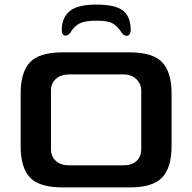

<svg xmlns="http://www.w3.org/2000/svg" viewBox="-20 -816 837 836"><path d="M70 -179V-410Q70 -501 110 -544.5Q150 -588 253 -588H545Q646 -588 686.5 -544.5Q727 -501 727 -410V-179Q727 -87 686.5 -43.5Q646 0 545 0H253Q151 0 110.5 -43Q70 -86 70 -179ZM517 -96Q554 -96 574.5 -115Q595 -134 595 -167V-422Q595 -451 573.5 -471.5Q552 -492 517 -492H282Q246 -492 224 -473Q202 -454 202 -422V-167Q202 -134 223.5 -115Q245 -96 282 -96ZM549 -686Q549 -673 544 -666.5Q539 -660 532 -660Q518 -660 509 -675Q491 -703 469.5 -714.5Q448 -726 399 -726Q350 -726 326.5 -714Q303 -702 287 -675Q278 -661 265 -661Q258 -661 253.5 -667Q249 -673 249 -686Q249 -738 283 -767Q317 -796 399 -796Q483 -796 516 -769.5Q549 -743 549 -686Z"/></svg>

Font: Gold
Style: Regular
Weight: 400
Designer: jaiki
Version: Version 1.000